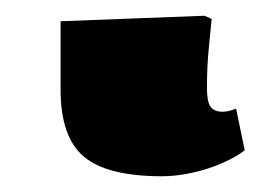

<svg xmlns="http://www.w3.org/2000/svg" viewBox="-20 13 331 244"><path d="M186 237Q116 237 86.5 212Q57 187 57 127V40L240 33L249 37Q247 57 245.5 72.5Q244 88 243.5 100Q243 112 243 125Q243 142 247.5 148.5Q252 155 263 155Q267 155 271 154Q275 153 280 151L291 204Q281 212 263 220Q245 228 224.5 232.5Q204 237 186 237Z"/></svg>

Font: Literata 18pt ExtraBold
Style: Regular
Weight: 800
Designer: Latin by Veronika Burian and Jose Scaglione. Greek by Irene Vlachou. Cyrillic by Vera Evstafieva.
Foundry: TypeTogether
Version: Version 3.103;gftools[0.9.29]